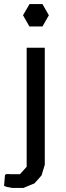

<svg xmlns="http://www.w3.org/2000/svg" viewBox="-48 -741 322 943"><path d="M172 -506.5V37.5V68L156 120.5L121.5 159.5L67 182H29H12.5L-14.5 177L-28 172L-24 124L-23 117.5L-16 114H-8.5H-4.5L4.5 114.5H11H50L83 78V37.5V-506.5ZM192 -666 160.5 -721H97L65 -666L96.5 -611H160.5Z"/></svg>

Font: LatoHex
Style: Regular
Weight: 400
Designer: Lukasz Dziedzic
Foundry: tyPoland Lukasz Dziedzic
Version: Version 1.104; Western+Polish opensource